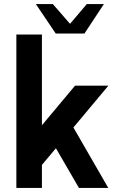

<svg xmlns="http://www.w3.org/2000/svg" viewBox="-20 -919 578 939"><path d="M509.5 0H366L253.5 -194L185 -112.5V0H60V-750H185V-306.5L347 -500H510L339 -295.5ZM252.5 -755 155.5 -899H238.5L322.5 -802.5L404.5 -899H488L393 -755Z"/></svg>

Font: Urbanist
Style: Bold
Weight: 700
Designer: Corey Hu
Foundry: Corey Hu
Version: Version 1.330; ttfautohint (v1.8.4.7-5d5b)